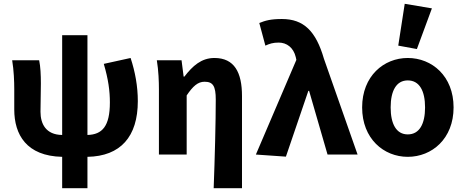

<svg xmlns="http://www.w3.org/2000/svg" viewBox="-20 -813 2442 1010"><path d="M705 -281C705 -359 691 -435 667 -508L526 -477C550 -395 558 -335 558 -274C558 -149 518 -105 440 -103V-628H307V-103C221 -104 193 -162 193 -225C193 -263 195 -333 195 -374C195 -420 193 -462 186 -496H44C53 -442 55 -383 55 -344V-237C55 -105 119 8 307 12V177H440V12C614 9 705 -94 705 -281Z M1115 -289C1115 -175 1110 21 1104 177H1253V-308C1253 -432 1213 -508 1108 -508C1039 -508 993 -466 950 -410H946L935 -496H805C814 -442 816 -383 816 -344V0H962V-311C995 -360 1021 -383 1056 -383C1100 -383 1115 -361 1115 -289Z M1326 0 1484 11 1602 -335H1606L1703 0H1861L1684 -504C1642 -649 1578 -713 1463 -713C1404 -713 1376 -705 1344 -692L1376 -573C1398 -583 1416 -589 1446 -589C1488 -589 1524 -563 1536 -512L1539 -498Z M2109 -793 2075 -573 2173 -555 2252 -769ZM1885 -248C1885 -83 1999 12 2125 12C2252 12 2366 -83 2366 -248C2366 -413 2252 -508 2125 -508C1999 -508 1885 -413 1885 -248ZM2216 -248C2216 -162 2187 -106 2125 -106C2064 -106 2035 -162 2035 -248C2035 -334 2064 -390 2125 -390C2187 -390 2216 -334 2216 -248Z"/></svg>

Font: Cambridge Sans Bold
Style: Regular
Weight: 700
Version: Version 2.020;PS 002.020;hotconv 1.0.88;makeotf.lib2.5.64775